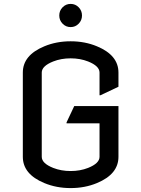

<svg xmlns="http://www.w3.org/2000/svg" viewBox="-20 -960 728 990"><path d="M590.8 -413.1V-151.4Q590.8 -62 480 -16.1Q418 9.8 344.2 9.8Q270.5 9.8 208.5 -16.1Q97.7 -62 97.7 -151.4V-585.9Q97.7 -675.3 208.5 -721.2Q270.5 -747.1 344.2 -747.1Q418 -747.1 480 -721.2Q590.8 -675.3 590.8 -585.9V-512.7L498 -468.8H493.2V-585.9Q493.2 -619.6 434.1 -643.1Q393.1 -659.2 344.2 -659.2Q295.4 -659.2 254.4 -643.1Q195.3 -619.6 195.3 -585.9V-151.4Q195.3 -117.7 254.4 -94.2Q295.4 -78.1 344.2 -78.1Q393.1 -78.1 434.1 -94.2Q493.2 -117.7 493.2 -151.4V-324.2H323.2V-329.1L362.8 -413.1ZM302.7 -837.9Q285.6 -855.5 285.6 -880.1Q285.6 -904.8 302.7 -922.4Q319.8 -939.9 344.2 -939.9Q368.7 -939.9 385.7 -922.4Q402.8 -904.8 402.8 -880.1Q402.8 -855.5 385.7 -837.9Q368.7 -820.3 344.2 -820.3Q319.8 -820.3 302.7 -837.9Z"/></svg>

Font: Nova Flat
Style: Book
Weight: 400
Version: Version 2.000